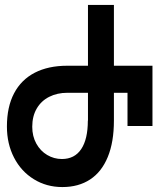

<svg xmlns="http://www.w3.org/2000/svg" viewBox="-20 -745 640 777"><path d="M8 -233Q8 -312.5 37 -367.5Q66 -422.5 120.8 -450.8Q175.5 -479 252.5 -479H336V-725H441V-479H597V-235H496V-369.5H441V-257Q441 -170 416.2 -109.8Q391.5 -49.5 344.8 -18.8Q298 12 232.5 12Q168 12 116.8 -19.8Q65.5 -51.5 36.8 -107.2Q8 -163 8 -233ZM110.5 -232Q110.5 -193.5 127 -163.8Q143.5 -134 171 -117.8Q198.5 -101.5 230.5 -101.5Q282 -101.5 308.8 -141.8Q335.5 -182 335.5 -257H336V-369.5H252.5Q211.5 -369.5 179.2 -353.2Q147 -337 128.8 -306Q110.5 -275 110.5 -232Z"/></svg>

Font: JuliaMono
Style: Bold
Weight: 700
Monospace: yes
Designer: cormullion
Foundry: corm
Version: Version 0.055; ttfautohint (v1.8.4)